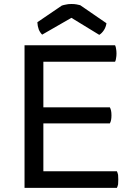

<svg xmlns="http://www.w3.org/2000/svg" viewBox="-20 -916 648 936"><path d="M99.6 -695.3Q99.6 -672.9 99.6 -608.4Q99.6 -456.1 99.6 0Q212.9 0 549.8 0Q553.7 -7.8 555.7 -17.6Q556.6 -28.3 556.6 -41Q556.6 -53.7 555.7 -63.5Q553.7 -73.2 549.8 -81.1Q430.7 -81.1 191.4 -81.1Q191.4 -139.6 191.4 -314.5Q272.5 -314.5 515.6 -314.5Q519.5 -321.3 521.5 -331.1Q523.4 -340.8 523.4 -353.5Q523.4 -367.2 521.5 -376Q519.5 -385.7 515.6 -392.6Q407.2 -392.6 191.4 -392.6Q191.4 -448.2 191.4 -615.2Q278.3 -615.2 541 -615.2Q544.9 -622.1 545.9 -632.8Q547.9 -642.6 547.9 -655.3Q547.9 -668 545.9 -677.7Q544.9 -687.5 541 -695.3Q393.6 -695.3 99.6 -695.3ZM328.1 -829.1Q362.3 -808.6 463.9 -746.1Q476.6 -753.9 486.3 -768.6Q496.1 -783.2 499 -802.7Q456.1 -832 371.1 -890.6Q365.2 -892.6 353.5 -894.5Q342.8 -896.5 328.1 -896.5Q311.5 -896.5 300.8 -893.6Q289.1 -891.6 281.2 -888.7Q241.2 -862.3 162.1 -807.6Q163.1 -788.1 168.9 -772.5Q174.8 -757.8 185.5 -747.1Q233.4 -774.4 328.1 -829.1Z"/></svg>

Font: cl
Style: Regular
Weight: 400
Designer: Mitja Miklavcic
Version: Version 1.0